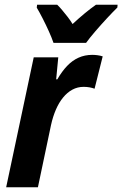

<svg xmlns="http://www.w3.org/2000/svg" viewBox="-20 -786 514 806"><path d="M5.9 0 121.6 -545.4H224.6L215.8 -453.1H220.7Q240.2 -486.8 262 -509.5Q283.7 -532.2 309.8 -543.9Q335.9 -555.7 367.2 -555.7Q377.9 -555.7 389.4 -554.2Q400.9 -552.7 411.1 -549.3L377 -413.6Q368.2 -417 356.4 -419.2Q344.7 -421.4 331.1 -421.4Q305.7 -421.4 283.9 -409.7Q262.2 -397.9 244.9 -376.7Q227.5 -355.5 214.8 -326.2Q202.1 -296.9 194.3 -261.7L139.2 0ZM204.6 -606Q197.3 -627.4 185.1 -654.5Q172.9 -681.6 159.4 -708Q146 -734.4 134.3 -753.9L135.7 -766.1H220.2Q230 -756.8 240.7 -743.9Q251.5 -731 263.2 -716.1Q274.9 -701.2 284.7 -685.1Q311.5 -710 335.7 -730Q359.9 -750 382.8 -766.1H473.6L472.7 -754.4Q455.1 -737.3 429.7 -710Q404.3 -682.6 380.1 -654.5Q356 -626.5 341.3 -606Z"/></svg>

Font: Open Sans SemiCondensed
Style: Bold Italic
Weight: 700
Width: 4
Italic angle: -12°
Designer: Monotype Design Team
Foundry: Monotype Imaging Inc.
Version: Version 3.003